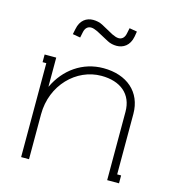

<svg xmlns="http://www.w3.org/2000/svg" viewBox="-102 -760 775 847"><g transform="rotate(15 285.5 -336.5)"><path d="M320 -627 265 -657C252 -664 236 -667 222 -667C192 -667 164 -650 156 -607L151 -583L186 -577L191 -601C195 -623 207 -632 222 -632C231 -632 241 -628 252 -623L308 -593C321 -586 336 -583 350 -583C380 -583 409 -600 417 -643L421 -667L386 -673L381 -649C377 -627 365 -618 350 -618C341 -618 331 -622 320 -627ZM108 -332H107V-464H54V-429H71V0H107V-205C107 -339 207 -438 321 -438C408 -438 464 -393 464 -312V-36V0H518V-36H500V-312C500 -412 428 -473 321 -473C226 -473 148 -417 108 -332Z"/></g></svg>

Font: Rawengulk
Style: Regular
Weight: 400
Version: Version 0.9